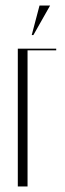

<svg xmlns="http://www.w3.org/2000/svg" viewBox="-20 -670 233 690"><path d="M100 -544H94L122 -650H160ZM44 0V-495H182V-489H79V0Z"/></svg>

Font: Moniqa ExtLt Narrow Display
Style: Regular
Weight: 200
Width: 4
Designer: Rajesh Rajput
Foundry: Rajesh Rajput
Version: Version 1.000